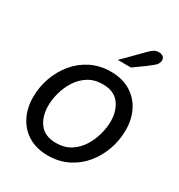

<svg xmlns="http://www.w3.org/2000/svg" viewBox="-170 -822 888 950"><g transform="rotate(30 274.0 -347.0)"><path d="M241 12Q177 12 130.5 -15.5Q84 -43 59 -92Q34 -141 34 -203Q34 -260 53 -314Q72 -368 107.5 -411Q143 -454 193.5 -479Q244 -504 306 -504Q370 -504 416.5 -476.5Q463 -449 488 -400.5Q513 -352 513 -289Q513 -232 494 -178Q475 -124 439.5 -81Q404 -38 353.5 -13Q303 12 241 12ZM245 -62Q293 -62 327.5 -84Q362 -106 384 -141Q406 -176 416.5 -215.5Q427 -255 427 -289Q427 -350 396.5 -390Q366 -430 302 -430Q254 -430 219.5 -408Q185 -386 163 -351Q141 -316 130.5 -277Q120 -238 120 -203Q120 -142 150.5 -102Q181 -62 245 -62ZM305 -571 408 -675Q424 -692 436 -699Q448 -706 462 -706Q477 -706 486.5 -699Q496 -692 496 -678Q496 -659 477 -643Q458 -627 443 -616L380 -571Z"/></g></svg>

Font: Atkinson Hyperlegible Next
Style: Italic
Weight: 400
Italic angle: -12°
Designer: Elliott Scott, Megan Eiswerth, Linus Boman, Theodore Petrosky, Letters from Sweden
Foundry: Applied Design Works, Letters from Sweden
Version: Version 2.001